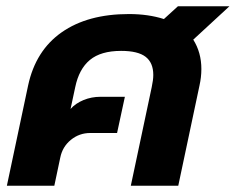

<svg xmlns="http://www.w3.org/2000/svg" viewBox="-20 -595 755 615"><path d="M70 -321Q94 -433 177.5 -491.5Q261 -550 393 -550Q455 -550 505 -534L550 -575H715L599 -468Q625 -427 625 -374Q625 -348 619 -321L551 0H399L466 -316Q471 -339 471 -355Q471 -394 446.5 -413Q422 -432 368 -432Q303 -432 268 -403Q233 -374 221 -316L206 -246Q222 -264 247.5 -274.5Q273 -285 302 -285H380L355 -169H269Q234 -169 207 -147Q180 -125 173 -90L154 0H2Z"/></svg>

Font: Prompt SemiBold
Style: Italic
Weight: 600
Italic angle: -12°
Designer: Katatrad Team
Foundry: CadsonDemak
Version: Version 1.001